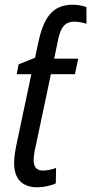

<svg xmlns="http://www.w3.org/2000/svg" viewBox="-20 -785 387 815"><path d="M139 10C165 10 198 3 217 -7L218 -72C198 -65 179 -61 162 -61C134 -61 123 -78 123 -105C123 -121 126 -143 131 -162L196 -470H298L312 -536H210L227 -618C237 -666 254 -693 295 -693C314 -693 335 -688 347 -684V-755C333 -760 311 -765 289 -765C197 -765 164 -702 142 -603L129 -540L59 -512L51 -470H113L49 -167C43 -137 40 -113 40 -92C40 -22 78 10 139 10Z"/></svg>

Font: Noto Sans Display SemiCondensed
Style: Italic
Weight: 400
Width: 4
Italic angle: -12°
Designer: Monotype Design Team
Foundry: Monotype Imaging Inc.
Version: Version 1.900